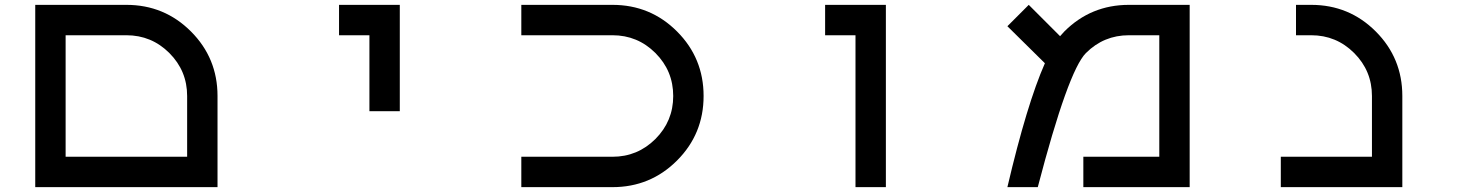

<svg xmlns="http://www.w3.org/2000/svg" viewBox="-20 -770 6040 790"><path d="M125 0V-750H500Q656.2 -750 765.6 -640.6Q875 -531.2 875 -375V0ZM250 -125H750V-375Q750 -478.5 676.8 -551.8Q603.5 -625 500 -625H250Z M1625 -312.5H1500V-625H1375V-750H1625Z M2500 -750Q2656.2 -750 2765.6 -640.6Q2875 -531.2 2875 -375Q2875 -218.8 2765.6 -109.4Q2656.2 0 2500 0H2125V-125H2500Q2603.5 -125 2676.8 -198.2Q2750 -271.5 2750 -375Q2750 -478.5 2676.8 -551.8Q2603.5 -625 2500 -625H2125V-750Z M3500 -625H3375V-750H3625V0H3500Z M4279.3 -509.8 4125 -662.1 4212.9 -750 4341.8 -621.1Q4351.6 -632.8 4359.4 -640.6Q4468.8 -750 4625 -750H4875V0H4437.5V-125H4750V-625H4625Q4521.5 -625 4448.2 -551.8Q4375 -478.5 4250 0H4125Q4205.1 -341.8 4279.3 -509.8Z M5375 -625H5312.5V-750H5375Q5531.2 -750 5640.6 -640.6Q5750 -531.2 5750 -375V0H5250V-125H5625V-375Q5625 -478.5 5551.8 -551.8Q5478.5 -625 5375 -625Z"/></svg>

Font: Xanmono
Style: Regular
Weight: 400
Designer: GGBotNet
Foundry: GGBotNet
Version: 1.00